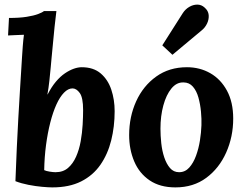

<svg xmlns="http://www.w3.org/2000/svg" viewBox="-20 -803 1068 834"><path d="M225 -755Q221 -726 217 -686Q213 -646 209.5 -608.5Q206 -571 204 -551Q203 -540 200.5 -512.5Q198 -485 194.5 -452.5Q191 -420 186 -393H187Q204 -426 223 -448.5Q242 -471 262 -484.5Q282 -498 300.5 -504.5Q319 -511 335 -511Q386 -511 417.5 -484Q449 -457 463.5 -413.5Q478 -370 478 -320Q478 -253 463 -193Q448 -133 416 -87Q384 -41 332.5 -15Q281 11 207 11Q191 11 163 8.5Q135 6 104 0Q73 -6 47 -16Q50 -96 53 -161.5Q56 -227 59.5 -288.5Q63 -350 67 -415.5Q71 -481 76 -560Q77 -577 79 -603.5Q81 -630 84 -652Q68 -651 47 -650.5Q26 -650 15 -649L19 -725Q65 -725 96 -730Q127 -735 145.5 -742Q164 -749 171 -755ZM295 -419Q276 -419 258 -400.5Q240 -382 225 -349Q210 -316 198.5 -271Q187 -226 180 -173.5Q173 -121 172 -64Q180 -60 195.5 -57.5Q211 -55 221 -55Q254 -55 275.5 -73.5Q297 -92 310.5 -122.5Q324 -153 330.5 -189.5Q337 -226 339 -261.5Q341 -297 341 -325Q341 -379 326.5 -399Q312 -419 295 -419Z M792 -511Q848 -511 893.5 -485Q939 -459 966 -409Q993 -359 993 -288Q993 -209 962.5 -140.5Q932 -72 876 -30.5Q820 11 742 11Q675 11 630 -19.5Q585 -50 563 -102Q541 -154 541 -216Q541 -296 571.5 -363Q602 -430 658.5 -470.5Q715 -511 792 -511ZM777 -445Q747 -446 724.5 -418.5Q702 -391 689.5 -345Q677 -299 677 -244Q677 -214 680.5 -181Q684 -148 693.5 -119.5Q703 -91 718.5 -73Q734 -55 758 -55Q784 -55 802 -75Q820 -95 831.5 -126.5Q843 -158 848.5 -193Q854 -228 855 -259Q856 -286 853 -318Q850 -350 842 -379Q834 -408 818 -426.5Q802 -445 777 -445ZM729 -565 685 -606 774 -746Q785 -763 802 -773Q819 -783 837 -783Q855 -783 869 -770Q885 -756 886.5 -737.5Q888 -719 879.5 -701Q871 -683 856 -671Z"/></svg>

Font: Lora
Style: Italic
Weight: 400
Italic angle: -3°
Designer: Olga Karpushina, Alexei Vanyashin (Cyrillic)
Foundry: Cyreal
Version: Version 3.008